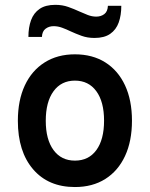

<svg xmlns="http://www.w3.org/2000/svg" viewBox="-20 -742 604 774"><path d="M282 12Q175 12 113.5 -59.5Q52 -131 52 -255Q52 -337.5 80 -397.5Q108 -457.5 159.8 -490.2Q211.5 -523 282 -523Q353 -523 404.5 -490.5Q456 -458 484 -398Q512 -338 512 -255.5Q512 -173 484 -113Q456 -53 404.5 -20.5Q353 12 282 12ZM282 -94.5Q337.5 -94.5 368.5 -137Q399.5 -179.5 399.5 -255.5Q399.5 -332 368.2 -374.5Q337 -417 282 -417Q227 -417 195.8 -374.2Q164.5 -331.5 164.5 -255Q164.5 -179.5 195.8 -137Q227 -94.5 282 -94.5ZM361 -589Q332.5 -589 309 -597.5Q285.5 -606 265 -615.5Q247.5 -624 230.5 -630.2Q213.5 -636.5 196 -636.5Q177.5 -636.5 163.8 -626.2Q150 -616 149 -593H94.5Q94.5 -631.5 105.2 -660.8Q116 -690 139.8 -706.2Q163.5 -722.5 203 -722.5Q231.5 -722.5 255.2 -714Q279 -705.5 299.5 -696Q317 -688 334 -681.5Q351 -675 368 -675Q387 -675 400.5 -685.2Q414 -695.5 415 -718.5H469Q469 -680.5 458.5 -651.2Q448 -622 424.2 -605.5Q400.5 -589 361 -589Z"/></svg>

Font: Overpass SemiBold
Style: Regular
Weight: 600
Designer: Delve Withrington, Dave Bailey, Thomas Jockin
Foundry: Delve Fonts LLC
Version: Version 4.000